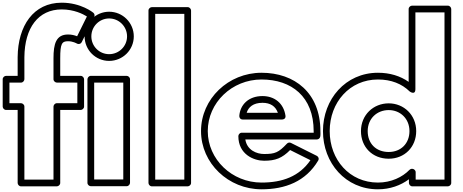

<svg xmlns="http://www.w3.org/2000/svg" viewBox="-21 -1358 3433 1425"><path d="M160 -770V-933.9C161.9 -1151.6 263 -1288 437 -1288C528.4 -1288 595.1 -1253.9 624 -1235.8L551.4 -1088.9C532.8 -1096 511.5 -1102 484 -1102C393.9 -1102 376 -1030.1 376 -926V-770C376 -754.9 390.3 -745 401 -745H553V-592H401C385.9 -592 376 -577.7 376 -567V-25H160V-567C160 -582.1 145.7 -592 135 -592H49V-745H135C150.1 -745 160 -759.3 160 -770ZM110 -795H24C13.3 -795 -1 -785.1 -1 -770V-567C-1 -556.3 8.9 -542 24 -542H110V0C110 10.7 119.9 25 135 25H401C411.7 25 426 15.1 426 0V-542H578C588.7 -542 603 -551.9 603 -567V-770C603 -780.7 593.1 -795 578 -795H426V-926C426 -1033.9 438.1 -1052 484 -1052C519.8 -1052 546.6 -1036.6 552 -1033.5C564.4 -1028.5 579.1 -1032.1 585.4 -1044.9L678.4 -1232.9C683.2 -1242.6 681 -1255.8 671.8 -1263.3C669.7 -1265.1 580.7 -1338 437 -1338C227 -1338 112.1 -1166.4 110 -934.1Z M789 -1221C862.2 -1221 922 -1161.2 922 -1088C922 -1015 862.4 -956 789 -956C715.8 -956 657 -1014.8 657 -1088C657 -1161.4 716 -1221 789 -1221ZM789 -1271C688 -1271 607 -1188.6 607 -1088C607 -987.2 688.2 -906 789 -906C889.6 -906 972 -987 972 -1088C972 -1188.8 889.8 -1271 789 -1271ZM628 -770V-1C628 14.1 642.3 24 653 24H919C934.1 24 944 9.7 944 -1V-770C944 -785.1 929.7 -795 919 -795H653C637.9 -795 628 -780.7 628 -770ZM678 -745H894V-26H678Z M1131 -25V-1255H1347V-25ZM1081 0C1081 10.7 1090.9 25 1106 25H1372C1382.7 25 1397 15.1 1397 0V-1280C1397 -1290.7 1387.1 -1305 1372 -1305H1106C1095.3 -1305 1081 -1295.1 1081 -1280Z M2307.2 -373H1773C1757.9 -373 1748 -358.7 1748 -348C1748 -211.4 1863.6 -165 1939 -165C2023.3 -165 2072.5 -184.2 2132.2 -244.4L2283 -169.1C2200.7 -49.2 2076.3 -3 1920 -3C1700 -3 1521 -175.7 1521 -385C1521 -595.3 1700 -768 1920 -768C2142.8 -768 2307 -640.9 2307 -384C2307 -380.6 2307.1 -375.5 2307.2 -373ZM2331 -323C2342 -323 2352.8 -331 2355.4 -342.6C2358.8 -358 2357 -374 2357 -384C2357 -669.1 2165.2 -818 1920 -818C1674 -818 1471 -624.7 1471 -385C1471 -146.3 1674 47 1920 47C2096.3 47 2248 -11.1 2340.5 -166.2C2349.2 -180.8 2341.6 -195.7 2330.2 -201.4L2138.2 -297.4C2128.9 -302 2116.4 -300.2 2108.8 -292.1C2046.3 -225.8 2020.5 -215 1939 -215C1883.5 -215 1812 -243.8 1799.8 -323ZM1780 -471H2073C2082.8 -471 2101.1 -476.8 2097.7 -499.7C2083.9 -592.7 2015.6 -645 1927 -645C1823.5 -645 1761 -580.6 1755.1 -497.8C1754.2 -485 1763.1 -471 1780 -471ZM1809.8 -521C1822.6 -563 1858.3 -595 1927 -595C1985.1 -595 2023.9 -570.1 2041.3 -521Z M2426 -385C2426 -598.3 2574.3 -768 2784 -768C2882.5 -768 2961.5 -736.2 3019.5 -679.2C3019.5 -679.2 3062 -647.4 3062 -697V-1266H3278V-25H3064V-80C3064 -95.1 3049.7 -105 3039 -105H3036C3029.1 -105 3022 -101.5 3018 -97.4C2965.8 -43.3 2882.2 -3 2784 -3C2574.2 -3 2426 -171.7 2426 -385ZM2376 -385C2376 -148.3 2543.8 47 2784 47C2874 47 2953.4 17.7 3014 -27.5V0C3014 10.7 3023.9 25 3039 25H3303C3313.7 25 3328 15.1 3328 0V-1291C3328 -1301.7 3318.1 -1316 3303 -1316H3037C3026.3 -1316 3012 -1306.1 3012 -1291V-750.4C2949.6 -794.4 2872.3 -818 2784 -818C2543.7 -818 2376 -621.7 2376 -385ZM2658 -385C2658 -266.9 2742.8 -180 2864 -180C2981.4 -180 3068 -266.8 3068 -385C3068 -504.7 2976.3 -591 2864 -591C2749.9 -591 2658 -504.8 2658 -385ZM2708 -385C2708 -477.2 2776.1 -541 2864 -541C2949.7 -541 3018 -477.3 3018 -385C3018 -293.2 2954.6 -230 2864 -230C2769.2 -230 2708 -293.1 2708 -385Z"/></svg>

Font: Poland Can Into
Style: BigWritingsOLn
Weight: 700
Foundry: Cannot Into Space Fonts
Version: Version 0.92